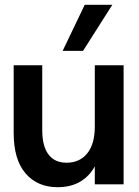

<svg xmlns="http://www.w3.org/2000/svg" viewBox="-20 -768 578 800"><path d="M220 12Q136 12 86.5 -45.5Q37 -103 37 -214V-496H156V-226Q156 -159 182 -124.5Q208 -90 257 -90Q312 -90 343.5 -129Q375 -168 375 -240V-496H495V0H375V-75Q353 -34 314 -11Q275 12 220 12ZM241 -556 333 -748H448L326 -556Z"/></svg>

Font: Host Grotesk Light SemiBold
Style: Regular
Weight: 600
Version: Version 1.003